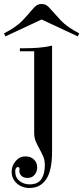

<svg xmlns="http://www.w3.org/2000/svg" viewBox="-57 -700 414 955"><path d="M202 53Q202 149 172.5 192Q143 235 90 235Q52 235 26.5 212Q1 189 1 154Q1 125 20.5 101.5Q40 78 70 78Q96 78 112 93.5Q128 109 128 133Q128 153 115.5 169Q103 185 80 185Q60 185 49.5 174.5Q39 164 39 150Q39 148 39.5 145Q40 142 40 139Q40 131 32 131Q24 131 21 140Q19 144 19 148Q19 152 19 156Q19 183 40 200Q61 217 90 217Q132 217 149 190.5Q166 164 166 122Q166 96 157.5 77Q149 58 139.5 41Q130 24 121.5 5Q113 -14 113 -40V-445H42V-460H63Q99 -460 133 -462.5Q167 -465 202 -473ZM-30 -519 -37 -534Q25 -566 55 -598Q85 -630 104 -653Q115 -667 125.5 -673.5Q136 -680 150 -680Q164 -680 174.5 -673.5Q185 -667 196 -653Q216 -630 246 -598Q276 -566 337 -534L330 -519L150 -603Z"/></svg>

Font: Elsie
Style: Regular
Weight: 400
Designer: Alejandro Inler
Foundry: Alejandro Inler
Version: 1.001